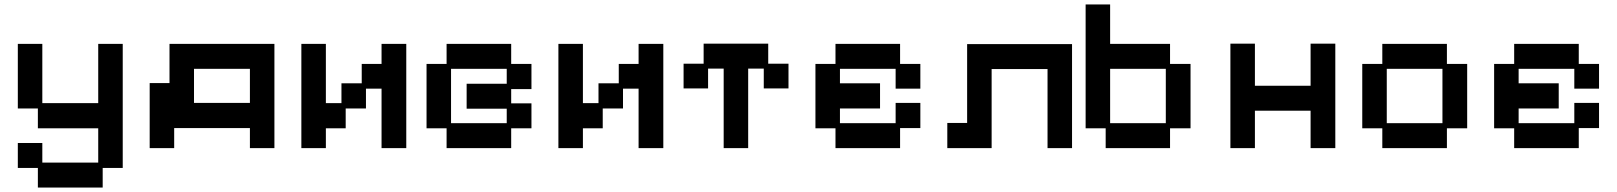

<svg xmlns="http://www.w3.org/2000/svg" viewBox="-20 -653 7260 862"><path d="M150 189V101H60V-11H170V77H421V-77H150V-166H60V-456H170V-190H421V-456H531V101H441V189Z M652 12V-280H741V-456H1212V12H1102V-78H762V12ZM851 -191H1102V-344H851Z M1333 12V-456H1443V-190H1513V-279H1604V-366H1693V-456H1804V12H1693V-255H1623V-166H1532V-77H1443V12Z M1985 12V-77H1895V-366H1985V-456H2275V-366H2366V-253H2275V-189H2366V-77H2275V12ZM2005 -100H2255V-165H2075V-277H2255V-344H2005Z M2487 12V-456H2597V-190H2667V-279H2758V-366H2847V-456H2958V12H2847V-255H2777V-166H2686V-77H2597V12Z M3229 12V-345H3159V-256H3049V-367H3139V-457H3429V-367H3520V-256H3409V-345H3339V12Z M3731 12V-77H3641V-366H3731V-456H4021V-366H4112V-255H4001V-344H3751V-279H3931V-166H3751V-100H4001V-191H4112V-78H4021V12Z M4233 12V-101H4322V-455H4793V12H4683V-343H4432V12Z M4944 12V-77H4854V-633H4964V-456H5233V-366H5325V-77H5233V12ZM4964 -100H5214V-344H4964Z M5504 12V-457H5614V-268H5864V-457H5975V12H5864V-156H5614V12Z M6186 12V-77H6096V-366H6186V-456H6476V-366H6567V-77H6476V12ZM6206 -100H6456V-344H6206Z M6778 12V-77H6688V-366H6778V-456H7068V-366H7159V-255H7048V-344H6798V-279H6978V-166H6798V-100H7048V-191H7159V-78H7068V12Z"/></svg>

Font: Pixelify Sans Medium
Style: Regular
Weight: 500
Designer: Stefie Justprince
Foundry: Typecalism Foundryline
Version: Version 1.000;February 13, 2025;FontCreator 15.0.0.3015 64-b